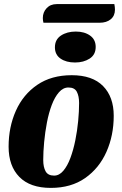

<svg xmlns="http://www.w3.org/2000/svg" viewBox="-20 -897 596 937"><path d="M228 20Q127 20 74.5 -33.5Q22 -87 22 -181Q22 -277 57.5 -356.5Q93 -436 162 -483Q231 -530 330 -530Q431 -530 483 -477Q535 -424 535 -332Q535 -236 499.5 -156Q464 -76 395.5 -28Q327 20 228 20ZM244 -40Q269 -40 289 -63.5Q309 -87 323.5 -126Q338 -165 347.5 -212Q357 -259 361.5 -306.5Q366 -354 366 -394Q366 -428 355 -449Q344 -470 314 -470Q288 -470 267.5 -446.5Q247 -423 232.5 -384.5Q218 -346 209 -299Q200 -252 195.5 -204Q191 -156 191 -116Q191 -82 202.5 -61Q214 -40 244 -40ZM192 -786Q189 -798 189 -809Q189 -837 207.5 -857Q226 -877 257 -877H538Q541 -862 541 -850Q541 -820 520.5 -803Q500 -786 466 -786ZM346 -592Q303 -592 275.5 -611Q248 -630 248 -666Q248 -704 277.5 -723.5Q307 -743 350 -743Q392 -743 419.5 -723.5Q447 -704 447 -668Q447 -630 417.5 -611Q388 -592 346 -592Z"/></svg>

Font: Sansita Swashed
Style: Bold
Weight: 700
Designer: Pablo Cosgaya
Foundry: Omnibus-Type
Version: Version 1.003; ttfautohint (v1.8.3)